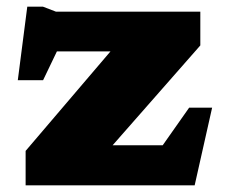

<svg xmlns="http://www.w3.org/2000/svg" viewBox="-20 -557 680 577"><path d="M57 0V-103.5L312 -402.5H151L109.5 -316H33.5L62 -537H109L148 -522H582V-420.5L318.5 -120.5H469L548.5 -233.5H617.5L565 0Z"/></svg>

Font: Newsreader 6pt ExtraBold
Style: Regular
Weight: 800
Designer: Hugues Gentile
Foundry: Production Type
Version: Version 1.003; ttfautohint (v1.8.3)